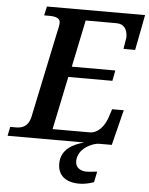

<svg xmlns="http://www.w3.org/2000/svg" viewBox="-72 -764 805 1037"><g transform="rotate(5 330.5 -245.0)"><path d="M476 209 488 151C460 153 443 156 432 156C400 156 370 141 370 104C370 35 451 0 485 0H554L602 -192H539L524 -146C508 -99 475 -57 428 -57H228L288 -345H527L538 -402H302L355 -657H522C563 -657 582 -629 582 -585C582 -579 572 -529 572 -522H635L672 -714H140L129 -665H160C190 -665 216 -657 216 -634C216 -621 213 -603 206 -576L108 -110C96 -61 64 -49 31 -49H-1L-11 0H405C347 15 280 47 280 125C280 190 324 224 397 224C424 224 450 218 476 209ZM487 0H485C486 0 486 0 487 0Z"/></g></svg>

Font: Noto Serif Semi
Style: Italic
Weight: 600
Italic angle: -12°
Designer: Monotype Design Team
Foundry: Monotype Imaging Inc.
Version: Version 1.901